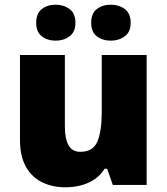

<svg xmlns="http://www.w3.org/2000/svg" viewBox="-20 -787 710 817"><path d="M604 -553V0H460L436 -69H425Q408 -41 381.5 -23.5Q355 -6 323.5 2Q292 10 258 10Q204 10 160 -11Q116 -32 90.5 -77Q65 -122 65 -193V-553H256V-251Q256 -197 271.5 -169Q287 -141 322 -141Q376 -141 394.5 -185Q413 -229 413 -311V-553ZM134 -690Q134 -730 158 -748.5Q182 -767 217 -767Q251 -767 276 -748.5Q301 -730 301 -690Q301 -651 276 -632.5Q251 -614 217 -614Q182 -614 158 -632.5Q134 -651 134 -690ZM368 -690Q368 -730 392 -748.5Q416 -767 452 -767Q486 -767 511 -748.5Q536 -730 536 -690Q536 -651 511 -632.5Q486 -614 452 -614Q416 -614 392 -632.5Q368 -651 368 -690Z"/></svg>

Font: Noto Sans Cham Black
Style: Regular
Weight: 900
Version: Version 2.002